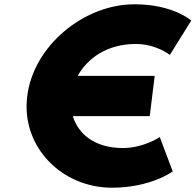

<svg xmlns="http://www.w3.org/2000/svg" viewBox="-20 -860 911 895"><path d="M553.2 -170C417 -170 344.2 -238.6 319.4 -318.5H678L701.1 -506.5H342.3C386.7 -586.2 476.3 -655 612.8 -655C708.8 -655 771.8 -604 771.8 -604L871.4 -764C871.4 -764 788.8 -840 606.5 -840C372.5 -840 135.9 -648 106.8 -411C77.9 -175 268.5 15 501.5 15C683.8 15 785.1 -61 785.1 -61L724.8 -221C724.8 -221 649.2 -170 553.2 -170Z"/></svg>

Font: Hussar
Style: BdSuprExtOblOne
Weight: 700
Foundry: Cannot Into Space Fonts
Version: Version 2.00